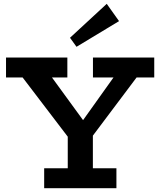

<svg xmlns="http://www.w3.org/2000/svg" viewBox="-20 -988 841 1008"><path d="M365.6 -231.2 74.8 -612.7H229.9L416.1 -357.3L597.6 -611.7H719.9L434 -231.2ZM211.9 0V-104.6H591.2V0ZM335.7 -50.6V-316H467.6V-50.6ZM11.6 -581.4V-686H333.6V-581.4ZM468 -581.4V-686H789.8V-581.4ZM381.7 -742.3 347.5 -789.7 540.4 -967.9 605 -877.1Z"/></svg>

Font: BioRhyme ExtraBold
Style: Regular
Weight: 800
Designer: Aoife Mooney
Foundry: Aoife Mooney Type
Version: Version 1.600;gftools[0.9.33]